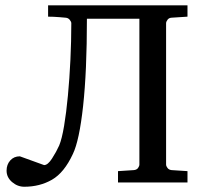

<svg xmlns="http://www.w3.org/2000/svg" viewBox="-20 -691 762 727"><path d="M71.8 16.1Q46.4 16.1 25.6 -1.7Q4.9 -19.5 4.9 -44.9Q4.9 -67.9 18.8 -83.5Q32.7 -99.1 55.2 -99.1L147 -65.9Q161.1 -65.9 177.2 -91.1Q193.4 -116.2 204.1 -140.1Q214.4 -165 222.7 -214.4Q231 -263.7 237.1 -328.4Q243.2 -393.1 246.6 -464.1Q250 -535.2 250 -603Q250 -608.9 243.9 -616.2Q237.8 -623.5 228 -624Q228 -624 205.1 -626Q182.1 -627.9 162.1 -627.9V-670.9Q293.9 -670.9 426 -670.9Q558.1 -670.9 689.9 -670.9V-627.9L629.9 -624Q619.6 -623.5 614.3 -616.2Q608.9 -608.9 608.9 -603V-67.9Q608.9 -62 614.3 -54.9Q619.6 -47.9 629.9 -46.9L689.9 -43V0H426.8V-43L486.8 -46.9Q497.6 -47.9 502.7 -54.9Q507.8 -62 507.8 -67.9V-620.1H309.1Q309.1 -421.4 294.7 -289.8Q280.3 -158.2 255.9 -107.9Q223.1 -37.1 176.8 -10.5Q130.4 16.1 71.8 16.1Z"/></svg>

Font: Charis
Style: Regular
Weight: 400
Designer: Walt Agee, Miriam Martin, Annie Olsen, Victor Gaultney, Lorna Priest, Alan Ward, Bob Hallissy, Martin Hosken, Sharon Cor
Foundry: SIL Global
Version: Version 7.000